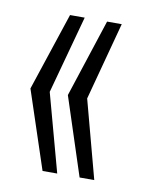

<svg xmlns="http://www.w3.org/2000/svg" viewBox="-56 -553 375 490"><g transform="rotate(10 131.0 -308.0)"><path d="M87 -106 20 -308 87 -510H125L70 -308L125 -106ZM183 -106 117 -308 183 -510H221L167 -308L221 -106Z"/></g></svg>

Font: Saira Ultra Condensed Light
Style: Regular
Weight: 300
Width: 1
Designer: Hector Gatti with collaboration of the Omnibus-Type team
Foundry: Omnibus-Type
Version: Version 1.001; ttfautohint (v1.8)